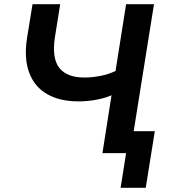

<svg xmlns="http://www.w3.org/2000/svg" viewBox="-20 -725 808 909"><path d="M551 164 577 0H465L508 -274Q479 -261 437 -253Q395 -245 352 -245Q263 -245 203 -279.5Q143 -314 118 -381.5Q93 -449 108 -545L134 -705H265L240 -549Q225 -450 260.5 -404Q296 -358 380 -358Q415 -358 454.5 -365.5Q494 -373 527 -389L577 -705H709L613 -104H713L670 164Z"/></svg>

Font: Nunito Sans 10pt
Style: Bold Italic
Weight: 700
Italic angle: -9°
Designer: Vernon Adams
Foundry: Vernon Adams
Version: Version 3.101;gftools[0.9.27]